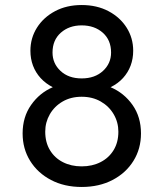

<svg xmlns="http://www.w3.org/2000/svg" viewBox="-20 -732 651 764"><path d="M305 12Q236 12 183 -15.8Q130 -43.5 100 -91.8Q70 -140 70 -201Q70 -266.5 103.8 -314.5Q137.5 -362.5 190 -385Q161.5 -399.5 141.5 -421.5Q121.5 -443.5 111.2 -471Q101 -498.5 101 -530Q101 -580.5 127 -621.8Q153 -663 199 -687.5Q245 -712 305 -712Q365.5 -712 411.8 -687.5Q458 -663 484 -621.8Q510 -580.5 510 -530Q510 -498.5 499.8 -471Q489.5 -443.5 469.5 -421.5Q449.5 -399.5 420 -385Q474 -362 507.5 -314.2Q541 -266.5 541 -201Q541 -140 511 -91.8Q481 -43.5 427.8 -15.8Q374.5 12 305 12ZM305 -70Q347 -70 380 -86.8Q413 -103.5 432 -134.5Q451 -165.5 451 -208Q451 -245.5 432.5 -277.2Q414 -309 381 -328Q348 -347 305 -347Q262 -347 229.2 -328Q196.5 -309 178.2 -277.2Q160 -245.5 160 -208Q160 -165.5 178.8 -134.5Q197.5 -103.5 230.2 -86.8Q263 -70 305 -70ZM305 -420Q357.5 -420 389.8 -449.8Q422 -479.5 422 -523Q422 -572.5 389 -601.8Q356 -631 305 -631Q255 -631 222 -601.8Q189 -572.5 189 -523Q189 -479.5 220.8 -449.8Q252.5 -420 305 -420Z"/></svg>

Font: Undotted
Style: Regular
Weight: 400
Designer: Delve Withrington, Dave Bailey, Thomas Jockin
Foundry: Delve Fonts LLC
Version: Version 4.000